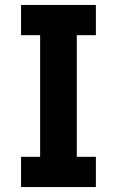

<svg xmlns="http://www.w3.org/2000/svg" viewBox="-20 -755 472 775"><path d="M65 0H367V-122H290V-613H367V-735H65V-613H142V-122H65Z"/></svg>

Font: Iosevka Sparkle Heavy
Style: Regular
Weight: 900
Designer: Belleve Invis
Foundry: Belleve Invis
Version: Version 4.5.0; ttfautohint (v1.8.3)